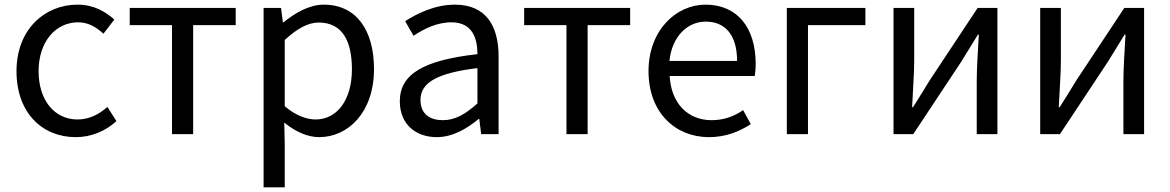

<svg xmlns="http://www.w3.org/2000/svg" viewBox="-20 -577 5034 826"><path d="M306 13C371 13 433 -12 481 -56L442 -117C408 -86 364 -63 314 -63C214 -63 146 -146 146 -271C146 -396 218 -481 316 -481C360 -481 393 -461 425 -432L472 -493C433 -527 384 -557 313 -557C174 -557 51 -452 51 -271C51 -91 162 13 306 13Z M538 -469H720V0H811V-469H994V-543H538Z M1114 -543V229H1205V45L1203 -50C1204 -49 1204 -49 1205 -48C1253 -9 1305 13 1353 13C1478 13 1589 -94 1589 -280C1589 -447 1513 -557 1373 -557C1310 -557 1249 -521 1200 -481H1197L1189 -543ZM1205 -120V-405C1258 -454 1305 -480 1351 -480C1454 -480 1494 -399 1494 -279C1494 -144 1428 -63 1338 -63C1302 -63 1254 -78 1205 -120Z M1859 13C1926 13 1987 -22 2039 -65H2042L2050 0H2125V-334C2125 -468 2069 -557 1937 -557C1850 -557 1773 -518 1723 -486L1759 -423C1802 -452 1859 -481 1922 -481C2011 -481 2034 -414 2034 -344C1803 -318 1700 -259 1700 -141C1700 -43 1768 13 1859 13ZM1885 -60C1831 -60 1789 -85 1789 -147C1789 -217 1851 -262 2034 -284V-132C1981 -85 1938 -60 1885 -60Z M2235 -469H2417V0H2508V-469H2691V-543H2235Z M3030 13C3104 13 3162 -12 3210 -43L3177 -103C3137 -76 3094 -60 3041 -60C2938 -60 2867 -134 2861 -250H3227C3229 -263 3231 -282 3231 -302C3231 -457 3153 -557 3015 -557C2889 -557 2770 -447 2770 -271C2770 -92 2886 13 3030 13ZM2860 -315C2871 -422 2939 -484 3016 -484C3101 -484 3151 -425 3151 -315Z M3365 0H3456V-469H3703V-543H3365Z M3824 0H3909L4115 -311C4135 -344 4166 -394 4187 -428H4191C4187 -357 4182 -284 4182 -227V0H4271V-543H4186L3980 -232C3960 -199 3929 -149 3908 -116H3904C3907 -186 3913 -259 3913 -316V-543H3824Z M4455 0H4540L4746 -311C4766 -344 4797 -394 4818 -428H4822C4818 -357 4813 -284 4813 -227V0H4902V-543H4817L4611 -232C4591 -199 4560 -149 4539 -116H4535C4538 -186 4544 -259 4544 -316V-543H4455Z"/></svg>

Font: Noto Sans KR Regular
Style: Regular
Weight: 400
Designer: Ryoko NISHIZUKA  (kana & ideographs); Paul D. Hunt (Latin, Greek & Cyrillic); Wenlong ZHANG  (bopomofo); Sandoll Communi
Foundry: Adobe Systems Incorporated
Version: Version 1.004;PS 1.004;hotconv 1.0.82;makeotf.lib2.5.63406